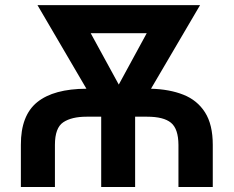

<svg xmlns="http://www.w3.org/2000/svg" viewBox="-20 -748 934 768"><path d="M199.7 0H63.5V-168.5Q63 -286.1 128.9 -339.4Q194.8 -392.6 325.7 -393.1L129.9 -727.5H780.3L584 -393.1Q658.2 -391.1 713.6 -369.1Q769 -347.2 800 -298.6Q831.1 -250 831.1 -168.5V0H693.8V-168.5Q693.4 -232.9 663.8 -257.1Q634.3 -281.2 568.8 -281.2H520.5V0H384.8V-281.2H326.2Q266.6 -281.2 233.2 -259Q199.7 -236.8 199.7 -168.5ZM455.1 -409.7 566.9 -615.2H342.8Z"/></svg>

Font: Inter Semi Bold
Style: Regular
Weight: 600
Designer: Rasmus Andersson
Foundry: rsms
Version: Version 4.000;git-e0f93cc